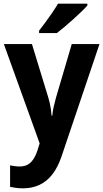

<svg xmlns="http://www.w3.org/2000/svg" viewBox="-20 -786 563 1046"><path d="M1 -546H154L243 -255Q248 -239 251.5 -222.5Q255 -206 257.5 -189.5Q260 -173 261 -156H265Q267 -180 272.5 -204.5Q278 -229 285 -254L371 -546H522L316 64Q296 124 266 163Q236 202 195.5 221Q155 240 106 240Q84 240 66.5 237.5Q49 235 35 232V115Q46 117 59.5 119Q73 121 87 121Q114 121 132.5 110Q151 99 164.5 77Q178 55 187 24L196 -5ZM456 -756Q444 -742 423.5 -722.5Q403 -703 379 -681Q355 -659 331.5 -639.5Q308 -620 290 -606H193V-619Q210 -641 229 -666.5Q248 -692 265.5 -718Q283 -744 296 -766H456Z"/></svg>

Font: Noto Sans Thai SemiCondensed
Style: Bold
Weight: 700
Width: 4
Designer: Monotype Design Team
Foundry: Monotype Imaging Inc.
Version: Version 2.001